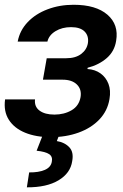

<svg xmlns="http://www.w3.org/2000/svg" viewBox="-24 -573 522 817"><path d="M-2.4 -149.9H125Q121.6 -119.1 144.3 -102.3Q167 -85.4 207.5 -85.4Q249 -85.4 280.5 -103.8Q312 -122.1 318.8 -159.7Q324.2 -192.9 303.2 -213.4Q282.2 -233.9 242.7 -233.9H158.7L174.8 -325.2H257.8Q297.4 -325.2 321.3 -343.3Q345.2 -361.3 350.1 -389.6Q354.5 -420.4 335.9 -439Q317.4 -457.5 278.3 -457.5Q240.2 -457.5 212.2 -440.4Q184.1 -423.3 177.7 -396H51.3Q60.1 -443.4 93.8 -478.8Q127.4 -514.2 178.5 -533.4Q229.5 -552.7 289.1 -552.7Q384.3 -552.7 433.1 -510.5Q481.9 -468.3 470.2 -399.4Q463.4 -355 430.7 -326.2Q397.9 -297.4 349.1 -284.7L348.1 -279.3Q380.4 -277.3 403.6 -260.7Q426.8 -244.1 437.5 -216.3Q448.2 -188.5 441.9 -151.4Q433.6 -101.1 398.9 -64.7Q364.3 -28.3 310.5 -8.8Q256.8 10.7 191.9 10.7Q129.4 10.7 83 -8.3Q36.6 -27.3 13.7 -63.2Q-9.3 -99.1 -2.4 -149.9ZM159.7 -2.9H229.5L217.8 27.3Q251 32.7 270.8 53.5Q290.5 74.2 283.2 112.8Q275.9 163.6 225.3 194.1Q174.8 224.6 90.3 224.1L100.1 160.6Q140.6 161.1 166.3 150.1Q191.9 139.2 196.3 116.2Q201.2 93.8 185.3 83Q169.4 72.3 131.8 68.4Z"/></svg>

Font: Inter Tight SemiBold
Style: Italic
Weight: 600
Italic angle: -9.39999°
Designer: Rasmus Andersson
Foundry: rsms
Version: Version 3.004